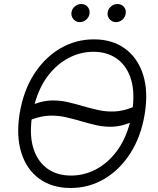

<svg xmlns="http://www.w3.org/2000/svg" viewBox="-20 -935 795 965"><path d="M707 -359.7Q688.2 -247.2 634.8 -164.1Q581.3 -81 503.7 -35.5Q426.1 9.9 335.2 9.9Q241.8 9.9 177.7 -36.6Q113.6 -83.1 87 -168Q60.4 -252.8 79.2 -367.5Q98.4 -480.5 151.8 -563.4Q205.3 -646.3 283 -691.8Q360.8 -737.2 452.1 -737.2Q544.4 -737.2 608.3 -690.7Q672.2 -644.2 699.2 -559.5Q726.2 -474.8 707 -359.7ZM632.8 -317.8Q586.3 -299.4 544.7 -298.1Q503.2 -296.9 464.8 -305.6Q426.5 -314.3 388.5 -325.6Q350.1 -337 311.1 -345.9Q272 -354.8 229.6 -353.7Q187.1 -352.6 138.8 -334.2Q128.2 -244.7 150.4 -181.8Q172.6 -119 220.7 -85.8Q268.8 -52.6 336.6 -52.6Q403.4 -52.6 462.7 -84Q522 -115.4 566.4 -174.7Q610.8 -234 632.8 -317.8ZM647.4 -396.3Q657.3 -484.7 634.9 -547.1Q612.6 -609.4 564.6 -642Q516.7 -674.7 449.9 -674.7Q383.9 -674.7 324.8 -643.6Q265.6 -612.6 221.1 -554Q176.5 -495.4 154.1 -412.6Q199.9 -429.3 240.6 -430Q281.2 -430.8 319.1 -422.1Q356.9 -413.4 394.2 -402.3Q432.9 -391 472.5 -382.1Q512.1 -373.2 555.2 -374.8Q598.4 -376.4 647.4 -396.3ZM562.5 -823.9Q543.3 -823.9 530.5 -839Q517.8 -854 521.3 -874.3Q524.5 -891.7 538.7 -903.2Q552.9 -914.8 569.2 -914.8Q590.6 -914.8 603 -900.4Q615.4 -886 611.5 -864.7Q608.7 -848.4 595 -836.1Q581.3 -823.9 562.5 -823.9ZM380.7 -823.9Q361.5 -823.9 348.7 -839.1Q335.9 -854.4 339.5 -874.3Q342.3 -891.7 356.7 -903.2Q371.1 -914.8 387.4 -914.8Q408.7 -914.8 420.8 -900.4Q432.9 -886 429.7 -864.7Q427.2 -848.7 413.4 -836.3Q399.5 -823.9 380.7 -823.9Z"/></svg>

Font: Inter UI Light
Style: Italic
Weight: 300
Italic angle: 9.39999°
Designer: Rasmus Andersson
Foundry: rsms
Version: 3.2;8d6f07862